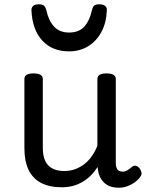

<svg xmlns="http://www.w3.org/2000/svg" viewBox="-20 -858 685 897"><path d="M269 17Q211 17 172 -3.5Q133 -24 113.5 -64.5Q94 -105 94 -166V-489Q94 -502 104.5 -508.5Q115 -515 136 -515Q158 -515 169 -508.5Q180 -502 180 -489V-166Q180 -131 191 -107Q202 -83 224.5 -71Q247 -59 280 -59Q308 -59 332 -68Q356 -77 375.5 -92.5Q395 -108 410 -130Q425 -152 435 -177V-489Q435 -502 445.5 -508.5Q456 -515 478 -515Q499 -515 510 -508.5Q521 -502 521 -489V-96Q521 -82 525 -73Q529 -64 536.5 -60Q544 -56 553 -56Q562 -56 569.5 -59.5Q577 -63 584.5 -69Q592 -75 599 -80Q607 -86 616.5 -83Q626 -80 634 -69Q639 -62 641 -52Q643 -42 636 -33Q626 -18 610 -6.5Q594 5 575 12Q556 19 536 19Q512 19 494.5 12.5Q477 6 465 -6Q453 -18 446 -34Q439 -50 437 -69L436 -78Q422 -56 404.5 -38.5Q387 -21 366 -8.5Q345 4 320.5 10.5Q296 17 269 17ZM303 -618Q224 -618 177.5 -668.5Q131 -719 127 -809Q126 -821 134 -829.5Q142 -838 161 -838Q180 -838 187 -830Q194 -822 197 -809Q206 -764 231.5 -735Q257 -706 303 -706Q350 -706 375 -735Q400 -764 409 -809Q412 -823 418.5 -830.5Q425 -838 444 -838Q463 -838 472 -829.5Q481 -821 479 -809Q477 -752 454 -709Q431 -666 392 -642Q353 -618 303 -618Z"/></svg>

Font: Playwrite CL
Style: Regular
Weight: 400
Designer: Veronika Burian, José Scaglione
Foundry: TypeTogether
Version: Version 1.002